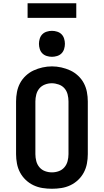

<svg xmlns="http://www.w3.org/2000/svg" viewBox="-20 -1155 640 1183"><path d="M300 8Q271 8 242 3.5Q213 -1 186.5 -13.5Q160 -26 138.5 -46.5Q117 -67 103.5 -92.5Q90 -118 84.5 -147Q79 -176 79 -205V-530Q79 -559 84.5 -588Q90 -617 103.5 -642.5Q117 -668 139 -688.5Q161 -709 187 -721Q213 -733 242 -739.5Q271 -746 300 -746Q329 -746 358 -739.5Q387 -733 413 -721Q439 -709 461 -688.5Q483 -668 496.5 -642.5Q510 -617 515.5 -588Q521 -559 521 -530V-205Q521 -176 515.5 -147Q510 -118 496.5 -92.5Q483 -67 461.5 -46.5Q440 -26 413.5 -13.5Q387 -1 358 3.5Q329 8 300 8ZM300 -93Q322 -93 342.5 -100.5Q363 -108 377 -124.5Q391 -141 396.5 -162.5Q402 -184 402 -205V-530Q402 -552 396.5 -573.5Q391 -595 377 -611Q363 -627 341.5 -634.5Q320 -642 299 -642Q277 -642 256.5 -634Q236 -626 222.5 -610Q209 -594 203.5 -572.5Q198 -551 198 -530V-205Q198 -184 203.5 -162.5Q209 -141 223 -124.5Q237 -108 257.5 -100.5Q278 -93 300 -93ZM300 -805Q284 -805 268 -810Q252 -815 241 -826Q230 -837 225 -853Q220 -869 220 -885Q220 -901 225 -917Q230 -933 241 -944Q252 -955 268 -960Q284 -965 300 -965Q316 -965 332 -960Q348 -955 359 -944Q370 -933 375 -917Q380 -901 380 -885Q380 -869 375 -853Q370 -837 359 -826Q348 -815 332 -810Q316 -805 300 -805ZM150 -1045V-1135H450V-1045Z"/></svg>

Font: Iosevka Curly Slab Extended
Style: Bold
Weight: 700
Width: 7
Monospace: yes
Designer: Belleve Invis
Foundry: Belleve Invis
Version: Version 11.1.0; ttfautohint (v1.8.3)